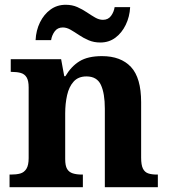

<svg xmlns="http://www.w3.org/2000/svg" viewBox="-20 -784 707 804"><path d="M20 0V-53H26Q49 -53 65 -57.5Q81 -62 90.5 -77Q100 -92 100 -122V-418Q100 -446 91.5 -460Q83 -474 67 -478.5Q51 -483 29 -483H25V-536H236L249 -465H254Q278 -506 313 -527.5Q348 -549 407 -549Q486 -549 528.5 -503.5Q571 -458 571 -356V-124Q571 -93 578.5 -78Q586 -63 600.5 -58Q615 -53 637 -53H641V0H419V-329Q419 -393 402.5 -428.5Q386 -464 342 -464Q308 -464 288.5 -442.5Q269 -421 261 -385.5Q253 -350 253 -309V-118Q253 -90 261 -76.5Q269 -63 285 -58Q301 -53 323 -53H327V0ZM400 -606Q373 -606 351 -615.5Q329 -625 310.5 -637.5Q292 -650 275.5 -659.5Q259 -669 243 -669Q221 -669 209 -652.5Q197 -636 194 -616H129Q131 -657 147.5 -690.5Q164 -724 191.5 -744Q219 -764 255 -764Q282 -764 303.5 -754.5Q325 -745 343.5 -732.5Q362 -720 378.5 -710.5Q395 -701 411 -701Q433 -701 445 -717.5Q457 -734 460 -754H525Q523 -714 506.5 -680Q490 -646 463 -626Q436 -606 400 -606Z"/></svg>

Font: Noto Serif Myanmar
Style: Regular
Weight: 400
Designer: Ben Mitchell and the Monotype Design Team
Foundry: Monotype Imaging Inc.
Version: Version 2.106